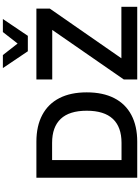

<svg xmlns="http://www.w3.org/2000/svg" viewBox="165 -1164 998 1369"><g transform="rotate(-90 664.5 -479.0)"><path d="M82 0V-719H339Q451 -719 530 -677Q609 -635 650 -555Q691 -475 691 -360Q691 -245 650 -164.5Q609 -84 530 -42Q451 0 339 0ZM208 -112H331Q444 -112 502 -174Q560 -236 560 -360Q560 -484 502 -545.5Q444 -607 331 -607H208ZM783 0V-96L1168 -652L1173 -606H783V-719H1288V-623L902 -67L897 -113H1301V0ZM984 -780 864 -958H957L1039 -853L1121 -958H1214L1094 -780Z"/></g></svg>

Font: Nunitoga
Style: Bold
Weight: 700
Designer: Vernon Adams
Foundry: Vernon Adams
Version: Version 1.0